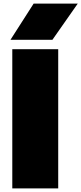

<svg xmlns="http://www.w3.org/2000/svg" viewBox="-20 -1042 450 1062"><path d="M48 -770H302V0H48ZM166 -1022H410L270 -822H38Z"/></svg>

Font: Unbounded Black
Style: Regular
Weight: 900
Designer: Luke Prowse, Jean-Baptiste Morizot, Fátima Lázaro, Florian Runge
Foundry: NaN
Version: Version 1.701;gftools[0.9.28.dev5+ged2979d]